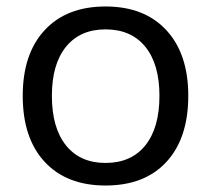

<svg xmlns="http://www.w3.org/2000/svg" viewBox="-20 -569 657 598"><path d="M308.6 8.8Q187.5 8.8 119.1 -64.9Q50.8 -138.7 50.8 -270.5Q50.8 -401.4 119.1 -475.1Q187.5 -548.8 308.6 -548.8Q429.7 -548.8 498 -475.1Q566.4 -401.4 566.4 -270.5Q566.4 -138.7 498.5 -64.9Q430.7 8.8 308.6 8.8ZM141.6 -270.5Q141.6 -170.9 185.5 -116.2Q229.5 -61.5 308.6 -61.5Q388.7 -61.5 432.6 -116.2Q476.6 -170.9 476.6 -270.5Q476.6 -369.1 432.6 -423.3Q388.7 -477.5 308.6 -477.5Q229.5 -477.5 185.5 -423.3Q141.6 -369.1 141.6 -270.5Z"/></svg>

Font: Min Sans
Style: Regular
Weight: 400
Designer: Jinseong-Kim, NotoSansCJK, Nunito
Foundry: Jinseong-Kim
Version: Version 1.400;Glyphs 3.1.2 (3151)